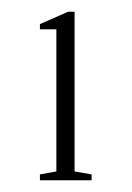

<svg xmlns="http://www.w3.org/2000/svg" viewBox="-20 -728 224 327"><path d="M48 -421V-431L76 -436V-678H48V-687L96 -708H107V-436L136 -431V-421Z"/></svg>

Font: Kalnia Light
Style: Regular
Weight: 300
Designer: Frida Medrano
Foundry: Frida Medrano
Version: Version 1.105